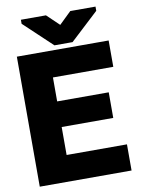

<svg xmlns="http://www.w3.org/2000/svg" viewBox="-97 -969 763 1034"><g transform="rotate(-10 284.0 -451.5)"><path d="M35 0H537V-143H207V-296H489V-436H207V-567H537V-711H35ZM91 -881 245 -736H344L499 -880V-903H361L295 -839L228 -903H91Z"/></g></svg>

Font: Asimov Pro
Style: Ult
Weight: 900
Designer: Google
Version: Version 2.000980; 2014